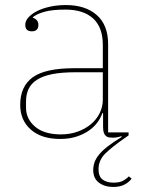

<svg xmlns="http://www.w3.org/2000/svg" viewBox="-20 -538 563 760"><path d="M428 202Q394 202 371.5 185Q349 168 349 135Q349 120 354 105Q359 90 372 74Q385 58 407 41Q429 24 462 4L460 1Q452 4 443 5.5Q434 7 428 7Q420 7 412.5 6Q405 5 399.5 0.5Q394 -4 391 -12.5Q388 -21 388 -35V-90H385Q379 -72 366 -54Q353 -36 332.5 -21.5Q312 -7 283.5 2.5Q255 12 218 12Q144 12 102 -25Q60 -62 60 -123Q60 -196 109.5 -232Q159 -268 274 -268H387V-360Q387 -430 348.5 -465Q310 -500 239 -500Q187 -500 156.5 -491.5Q126 -483 110 -470V-468Q132 -460 132 -440Q132 -414 106 -414Q80 -414 80 -440Q80 -455 92.5 -469Q105 -483 126.5 -494Q148 -505 177.5 -511.5Q207 -518 241 -518Q318 -518 363 -478.5Q408 -439 408 -363V-14H489V-2L476 7Q424 43 397 69.5Q370 96 370 132Q370 161 386.5 173Q403 185 429 185Q454 185 468 177Q482 169 490 160L501 169Q491 183 473 192.5Q455 202 428 202ZM221 -6Q257 -6 287.5 -17Q318 -28 340 -46.5Q362 -65 374.5 -90Q387 -115 387 -144V-252H280Q224 -252 186.5 -244.5Q149 -237 126 -222Q103 -207 93 -185.5Q83 -164 83 -136V-112Q83 -67 119 -36.5Q155 -6 221 -6Z"/></svg>

Font: IBM Plex Serif Thin
Style: Regular
Weight: 100
Designer: Mike Abbink, Paul van der Laan, Pieter van Rosmalen
Foundry: Bold Monday
Version: Version 3.001